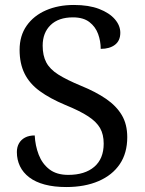

<svg xmlns="http://www.w3.org/2000/svg" viewBox="-20 -744 584 774"><path d="M247 10Q198 10 160.5 0Q123 -10 98 -29Q73 -48 60.5 -74Q48 -100 48 -131Q48 -151 56.5 -166Q65 -181 81 -189.5Q97 -198 120 -198Q122 -157 136 -120.5Q150 -84 179 -61.5Q208 -39 255 -39Q322 -39 360 -71.5Q398 -104 398 -165Q398 -202 383.5 -227.5Q369 -253 335.5 -275Q302 -297 243 -321Q181 -347 140 -377Q99 -407 79 -447.5Q59 -488 59 -543Q59 -600 87.5 -640.5Q116 -681 165.5 -702.5Q215 -724 278 -724Q338 -724 379.5 -708Q421 -692 443 -666.5Q465 -641 465 -612Q465 -580 443.5 -563.5Q422 -547 386 -547Q386 -578 375.5 -607Q365 -636 340.5 -655Q316 -674 274 -674Q216 -674 184 -643Q152 -612 152 -560Q152 -520 166.5 -492.5Q181 -465 215 -443.5Q249 -422 307 -398Q366 -374 407.5 -345.5Q449 -317 471 -280Q493 -243 493 -191Q493 -127 463 -82.5Q433 -38 377.5 -14Q322 10 247 10Z"/></svg>

Font: Noto Serif Sinhala
Style: Regular
Weight: 400
Designer: Jelle Bosma - Monotype Design Team
Foundry: Monotype Imaging Inc.
Version: Version 2.006